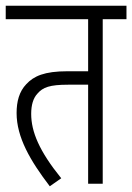

<svg xmlns="http://www.w3.org/2000/svg" viewBox="-20 -642 462 671"><path d="M339 -575H422V-622H0V-575H288V-393H216C135 -393 98 -376 72 -348C47 -322 38 -287 38 -247C38 -162 86 -80 154 9L194 -19C117 -114 89 -182 89 -244C89 -275 96 -299 111 -315C130 -337 154 -346 218 -346H288V0H339Z"/></svg>

Font: Noto Sans Devanagari UI ExtraCondensed Light
Style: Regular
Weight: 300
Width: 2
Designer: Jelle Bosma - Monotype Design Team
Foundry: Monotype Imaging Inc.
Version: Version 2.004